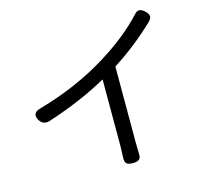

<svg xmlns="http://www.w3.org/2000/svg" viewBox="-111 -881 1085 1028"><g transform="rotate(-15 431.5 -367.0)"><path d="M502 24Q476 24 466.5 14Q457 4 459 -22Q461 -60 461 -80V-451Q314 -369 128 -309Q92 -299 73 -330Q47 -374 101 -388Q313 -448 485 -555Q627 -643 719 -743Q733 -759 746 -758Q759 -758 776 -742.5Q793 -727 794 -713.5Q795 -700 780 -685Q668 -578 545 -500V-290V-80Q545 -42 546 -24Q549 3 539 13.5Q529 24 502 24Z"/></g></svg>

Font: GenSenRounded TW R
Style: Regular
Weight: 400
Version: Version 1.501;PS 1;hotconv 16.6.51;makeotf.lib2.5.65220